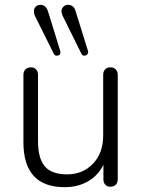

<svg xmlns="http://www.w3.org/2000/svg" viewBox="-20 -777 593 804"><path d="M251 6.8Q78.1 6.8 78.1 -181.2V-463.9Q78.1 -478 86.7 -486.6Q95.2 -495.1 109.1 -495.1Q123 -495.1 131.1 -486.6Q139.2 -478 139.2 -463.9V-185.1Q139.2 -114.3 167.5 -80.6Q195.8 -46.9 261.2 -46.9Q326.7 -46.9 369.4 -91.6Q412.1 -136.2 412.1 -210V-463.9Q412.1 -478 420.2 -486.6Q428.2 -495.1 442.1 -495.1Q456.1 -495.1 464.6 -486.6Q473.1 -478 473.1 -463.9V-25.9Q473.1 -11.7 464.6 -3.4Q456.1 4.9 442.4 4.9Q428.7 4.9 420.9 -3.7Q413.1 -12.2 413.1 -25.9V-86.9Q390.1 -41 347.7 -17.1Q305.2 6.8 251 6.8ZM264.6 -756.8Q289.6 -756.8 296.9 -729L348.1 -564.9Q349.1 -563 349.1 -557.6Q349.1 -552.2 344.5 -548.1Q339.8 -543.9 332 -543.9Q324.2 -543.9 319.8 -554.2L243.2 -709Q230.5 -735.4 246.1 -749.5Q253.9 -756.8 264.6 -756.8ZM232.9 -557.6Q233.4 -543.9 216.8 -543.9Q208 -543.9 204.1 -554.2L127 -709Q122.1 -718.8 122.1 -730.5Q122.1 -742.2 130.1 -749.5Q138.2 -756.8 148.4 -756.8Q172.4 -756.8 181.2 -729L231.9 -564.9Q232.9 -563 232.9 -557.6Z"/></svg>

Font: Nunito-Light
Style: Regular
Weight: 300
Designer: Vernon Adams
Foundry: newtypography
Version: Version 3.000